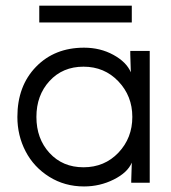

<svg xmlns="http://www.w3.org/2000/svg" viewBox="-20 -652 610 685"><path d="M277.8 -55.2Q353 -55.2 402.6 -107.4Q452.1 -159.7 452.1 -234.9Q452.1 -309.6 402.3 -361.8Q352.5 -414.1 277.8 -414.1Q203.6 -414.1 156.7 -363Q109.9 -312 109.9 -234.9Q109.9 -157.2 156.7 -106.2Q203.6 -55.2 277.8 -55.2ZM42 -234.9Q42 -345.2 108.4 -413.6Q174.8 -481.9 279.8 -481.9Q337.9 -481.9 384.5 -456.3Q431.2 -430.7 446.8 -394L444.8 -458V-470.2H514.2V0H448.2V-7.8L450.2 -71.8Q435.1 -36.1 385.7 -11.5Q336.4 13.2 279.8 13.2Q210.9 13.2 155.8 -21.2Q100.6 -55.7 71.3 -112.1Q42 -168.5 42 -234.9ZM120.1 -571.8V-631.8H450.2V-571.8Z"/></svg>

Font: Kreadon
Style: Regular
Weight: 400
Designer: kohakuno
Foundry: StudioGnu
Version: Version 1.000;Glyphs 3.1.2 (3151)